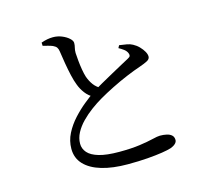

<svg xmlns="http://www.w3.org/2000/svg" viewBox="-111 -910 1222 1082"><g transform="rotate(-15 500.0 -369.5)"><path d="M507 31Q419 31 355 12Q291 -7 256 -44Q221 -81 221 -135Q221 -182 242.5 -224Q264 -266 297 -302Q330 -338 363.5 -365Q397 -392 421 -409Q448 -427 483.5 -447Q519 -467 553.5 -486Q588 -505 616.5 -520.5Q645 -536 660 -544Q672 -550 674 -556.5Q676 -563 672 -573Q666 -587 652.5 -597Q639 -607 624 -615L632 -630Q654 -627 674.5 -623.5Q695 -620 709 -612Q728 -602 743 -586.5Q758 -571 767 -555Q776 -539 776 -526Q776 -511 759.5 -502Q743 -493 711 -482Q678 -471 632.5 -452Q587 -433 541 -410Q495 -387 459 -366Q428 -348 396 -324.5Q364 -301 336.5 -273Q309 -245 292.5 -214Q276 -183 276 -150Q276 -121 296 -98Q316 -75 360.5 -62Q405 -49 478 -49Q549 -49 598 -56Q647 -63 677.5 -70.5Q708 -78 722 -78Q743 -78 761 -74Q779 -70 790 -60Q801 -50 801 -32Q801 -20 790 -10Q779 0 762 6Q743 12 708 17.5Q673 23 622.5 27Q572 31 507 31ZM418 -387Q391 -401 372.5 -425.5Q354 -450 344 -477Q334 -502 326 -537Q318 -572 311.5 -610.5Q305 -649 300 -684Q298 -698 292 -706.5Q286 -715 271 -722Q259 -727 243 -731Q227 -735 215 -738L214 -757Q234 -764 250.5 -767Q267 -770 283 -770Q310 -770 334.5 -760Q359 -750 375 -735.5Q391 -721 391 -708Q391 -694 387.5 -681.5Q384 -669 384 -651Q385 -632 387.5 -605.5Q390 -579 394.5 -552.5Q399 -526 405 -507Q415 -479 431 -457.5Q447 -436 474 -422Z"/></g></svg>

Font: Noto Serif JP ExtraLight Medium
Style: Regular
Weight: 500
Version: Version 2.003-H1;hotconv 1.1.1;makeotfexe 2.6.0